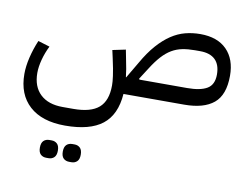

<svg xmlns="http://www.w3.org/2000/svg" viewBox="-89 -546 1436 1115"><g transform="rotate(10 629.5 11.5)"><path d="M323 240Q187 240 113 173Q39 106 39 -15Q39 -60 51.5 -112.5Q64 -165 86 -217L155 -196Q135 -156 123.5 -113Q112 -70 112 -34Q112 47 159 91.5Q206 136 291 136H354Q457 136 504.5 94.5Q552 53 552 -37Q552 -48 551 -61Q550 -74 547.5 -92Q545 -110 540.5 -135Q536 -160 528 -195L518 -240L595 -256L604 -210Q612 -172 616.5 -145Q621 -118 623 -98H625L681 -193Q718 -258 756.5 -301.5Q795 -345 835 -371.5Q875 -398 917.5 -409Q960 -420 1006 -420Q1107 -420 1162 -364.5Q1217 -309 1217 -211Q1217 -98 1158 -49Q1099 0 984 0H626Q617 124 543 182Q469 240 323 240ZM984 -98Q1062 -98 1101.5 -121.5Q1141 -145 1141 -205Q1141 -263 1110.5 -292.5Q1080 -322 1021 -322H991Q950 -322 917 -315.5Q884 -309 855 -292Q826 -275 799 -245.5Q772 -216 743 -170L700 -103L703 -98ZM384 443Q363 443 350 430.5Q337 418 337 391Q337 363 350 350.5Q363 338 384 338H397Q417 338 430 350.5Q443 363 443 391Q443 418 430 430.5Q417 443 397 443ZM249 443Q228 443 215 430.5Q202 418 202 391Q202 363 215 350.5Q228 338 249 338H262Q282 338 295 350.5Q308 363 308 391Q308 418 295 430.5Q282 443 262 443Z"/></g></svg>

Font: IBM Plex Sans Arabic Text
Style: Regular
Weight: 450
Designer: Mike Abbink, Paul van der Laan, Pieter van Rosmalen, Wael Morcos, Khajak Apelian
Foundry: Bold Monday
Version: Version 1.2